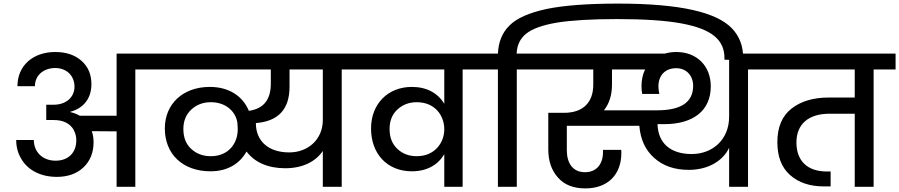

<svg xmlns="http://www.w3.org/2000/svg" viewBox="-20 -1038 4997 1067"><path d="M99 -154C136 -91 208 -55 296 -55C357 -55 407 -73 444 -108C481 -143 500 -190 500 -248C500 -269 497 -290 490 -309L628 -308V0H732V-652H854V-740H628V-395H423C407 -404 390 -411 371 -415V-417C447 -437 488 -494 488 -570C488 -624 470 -667 433 -700C396 -733 347 -749 287 -749C164 -749 77 -674 77 -559H174C174 -620 223 -660 287 -660C348 -660 394 -619 394 -556C394 -501 351 -456 278 -456H237V-371H278C332 -371 370 -352 391 -314V-309H393C400 -294 404 -277 404 -258C404 -190 360 -145 289 -145C217 -145 168 -193 168 -260H70C70 -220 80 -185 99 -154Z M1485 -652V-574C1485 -482 1444 -434 1363 -422C1330 -502 1255 -555 1146 -555C996 -555 896 -460 896 -324C896 -182 995 -86 1150 -86C1245 -86 1313 -129 1350 -196C1395 -136 1469 -103 1565 -103C1662 -103 1734 -140 1774 -199V0H1879V-652H2001V-740H807V-652ZM1402 -354C1527 -364 1589 -431 1589 -556V-652H1774V-371C1774 -266 1695 -191 1587 -191C1472 -191 1402 -254 1402 -353ZM999 -321C999 -366 1014 -402 1043 -429C1072 -456 1108 -470 1152 -470C1233 -470 1288 -421 1299 -358C1299 -351 1300 -340 1301 -327V-321C1301 -320 1301 -318 1301 -317C1301 -244 1252 -170 1152 -170C1107 -170 1071 -184 1042 -211C1013 -238 999 -275 999 -321Z M1953 -652H2449V-461C2414 -520 2352 -555 2269 -555C2134 -555 2042 -459 2042 -324C2042 -183 2132 -86 2269 -86C2353 -86 2414 -122 2449 -181V0H2551V-652H2673V-740H1953ZM2145 -321C2145 -366 2159 -402 2188 -429C2217 -456 2253 -470 2296 -470C2397 -470 2449 -396 2449 -320V-319C2449 -246 2397 -170 2296 -170C2252 -170 2216 -184 2188 -211C2159 -238 2145 -275 2145 -321Z M2747 -652V0H2852V-652H2974V-740H2851C2853 -786 2870 -823 2903 -850C2936 -877 2992 -898 3073 -912C3153 -925 3265 -932 3409 -932C3560 -932 3679 -924 3766 -908C3940 -876 4006 -814 4006 -715V-706L4110 -705V-717C4110 -783 4089 -838 4046 -882C3961 -969 3764 -1018 3415 -1018C3246 -1018 3113 -1008 3017 -988C2920 -967 2852 -937 2812 -897C2771 -857 2750 -805 2747 -740H2625V-652Z M2926 -652H3277V-568C3277 -471 3223 -411 3114 -411H3027V-208C3027 -143 3045 -91 3081 -51C3116 -11 3167 9 3233 9C3357 9 3433 -67 3433 -188C3433 -195 3433 -200 3432 -205H3331V-193C3331 -125 3294 -81 3231 -81C3164 -81 3130 -130 3130 -203V-339H3533C3539 -263 3567 -203 3616 -160C3665 -116 3729 -94 3808 -94C3921 -94 4001 -149 4032 -217V0H4137V-652H4259V-740H4032V-390C4032 -260 3938 -182 3824 -182C3701 -182 3637 -247 3634 -348H3671C3831 -348 3930 -422 3930 -558C3930 -671 3853 -749 3739 -749C3716 -749 3694 -746 3674 -740H2926ZM3336 -425C3366 -462 3381 -510 3381 -568V-652H3565C3552 -625 3545 -595 3545 -560C3545 -543 3546 -529 3549 -516H3644C3641 -531 3639 -544 3639 -557C3639 -620 3677 -659 3738 -659C3795 -659 3832 -617 3832 -561C3832 -470 3765 -425 3632 -425Z M4211 -652H4730V-496H4585C4499 -496 4430 -475 4378 -434C4326 -393 4300 -331 4300 -248C4300 -167 4324 -106 4371 -65C4418 -23 4481 -2 4560 -2H4596V-85H4575C4466 -85 4406 -145 4406 -246C4406 -350 4475 -406 4590 -406H4730V0H4835V-652H4957V-740H4211Z"/></svg>

Font: Poppins Medium
Style: Regular
Weight: 500
Designer: Ninad Kale (Devanagari), Jonny Pinhorn (Latin)
Foundry: Indian Type Foundry
Version: 4.004